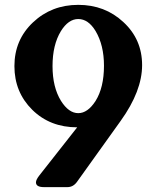

<svg xmlns="http://www.w3.org/2000/svg" viewBox="-20 -767 642 787"><path d="M160.2 0Q127.4 0 127.4 -19.5Q127.4 -30.3 141.6 -48.3L296.4 -245.1Q185.1 -245.1 112.3 -316.9Q39.1 -389.2 39.1 -496.1Q39.1 -603.5 115.2 -675.3Q191.4 -747.1 300.8 -747.1Q409.7 -747.1 485.4 -676.8Q562.5 -606 562.5 -500Q562.5 -394 474.6 -271.5L295.9 -22Q280.3 0 256.3 0ZM300.8 -689Q260.3 -689 229.5 -639.2Q195.3 -583 195.3 -496.1Q195.3 -409.7 230 -353.5Q261.7 -303.2 300.8 -303.2Q339.4 -303.2 371.6 -353Q406.2 -408.2 406.2 -497.6Q406.2 -582 371.6 -640.1Q341.8 -689 300.8 -689Z"/></svg>

Font: Simply Serif
Style: Bold
Weight: 700
Designer: Wojciech Kalinowski "wmk69" (wmk69@o2.pl)
Foundry: Wojciech Kalinowski "wmk69" (wmk69@o2.pl)
Version: Version 1.0.0; 2022-02-18